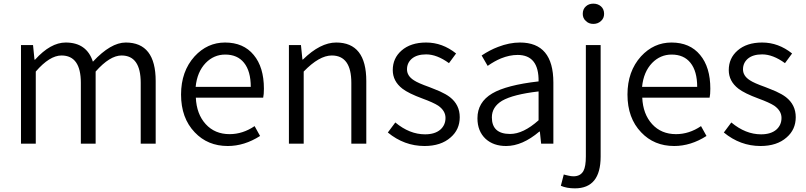

<svg xmlns="http://www.w3.org/2000/svg" viewBox="-20 -787 4417 1052"><path d="M95 -540H161L169 -460H172Q257 -554 340 -554Q455 -554 489 -449Q587 -554 669 -554Q833 -554 833 -343V0H751V-333Q751 -483 646 -483Q582 -483 504 -395V0H423V-333Q423 -483 317 -483Q252 -483 176 -395V0H95Z M1047 -62Q972 -140 972 -269Q972 -396 1046 -478Q1116 -554 1213 -554Q1314 -554 1370 -486Q1426 -419 1426 -301Q1426 -269 1422 -252H1053Q1057 -162 1107 -107Q1157 -52 1238 -52Q1310 -52 1375 -96L1405 -42Q1319 13 1228 13Q1118 13 1047 -62ZM1354 -311Q1354 -397 1317 -443Q1281 -488 1214 -488Q1152 -488 1107 -442Q1060 -393 1052 -311Z M1563 -540H1629L1637 -461H1640Q1735 -554 1822 -554Q1987 -554 1987 -343V0H1905V-333Q1905 -483 1798 -483Q1729 -483 1644 -395V0H1563Z M2105 -61 2146 -116Q2224 -51 2309 -51Q2363 -51 2393 -77Q2421 -102 2421 -141Q2421 -180 2381 -208Q2355 -225 2295 -247Q2219 -275 2185 -301Q2132 -342 2132 -403Q2132 -468 2180 -510Q2230 -554 2315 -554Q2404 -554 2479 -494L2440 -441Q2374 -489 2315 -489Q2264 -489 2236 -465Q2210 -442 2210 -407Q2210 -371 2248 -347Q2270 -332 2332 -310L2362 -298L2391 -286Q2424 -271 2445 -255Q2499 -213 2499 -145Q2499 -77 2449 -34Q2396 13 2306 13Q2195 13 2105 -61Z M2641 -26Q2596 -68 2596 -139Q2596 -227 2677 -275Q2755 -321 2931 -341Q2933 -486 2816 -486Q2772 -486 2725 -467Q2689 -452 2652 -426L2619 -483Q2664 -513 2709 -530Q2771 -554 2829 -554Q3012 -554 3012 -335V0H2945L2938 -66H2935Q2842 13 2753 13Q2684 13 2641 -26ZM2931 -128V-286Q2792 -270 2731 -235Q2675 -201 2675 -144Q2675 -53 2775 -53Q2847 -53 2931 -128Z M3053 231 3069 169 3080 172 3093 175Q3109 179 3122 179Q3161 179 3177 149Q3190 125 3190 70V-540H3271V71Q3271 245 3130 245Q3085 245 3053 231ZM3190 -672Q3173 -687 3173 -711Q3173 -737 3190 -752Q3206 -767 3231 -767Q3256 -767 3273 -752Q3290 -737 3290 -711Q3290 -687 3273 -672Q3256 -656 3231 -656Q3206 -656 3190 -672Z M3493 -62Q3418 -140 3418 -269Q3418 -396 3492 -478Q3562 -554 3659 -554Q3760 -554 3816 -486Q3872 -419 3872 -301Q3872 -269 3868 -252H3499Q3503 -162 3553 -107Q3603 -52 3684 -52Q3756 -52 3821 -96L3851 -42Q3765 13 3674 13Q3564 13 3493 -62ZM3800 -311Q3800 -397 3763 -443Q3727 -488 3660 -488Q3598 -488 3553 -442Q3506 -393 3498 -311Z M3946 -61 3987 -116Q4065 -51 4150 -51Q4204 -51 4234 -77Q4262 -102 4262 -141Q4262 -180 4222 -208Q4196 -225 4136 -247Q4060 -275 4026 -301Q3973 -342 3973 -403Q3973 -468 4021 -510Q4071 -554 4156 -554Q4245 -554 4320 -494L4281 -441Q4215 -489 4156 -489Q4105 -489 4077 -465Q4051 -442 4051 -407Q4051 -371 4089 -347Q4111 -332 4173 -310L4203 -298L4232 -286Q4265 -271 4286 -255Q4340 -213 4340 -145Q4340 -77 4290 -34Q4237 13 4147 13Q4036 13 3946 -61Z"/></svg>

Font: Noto Sans CJK KR DemiLight
Style: Regular
Weight: 350
Designer: Ryoko NISHIZUKA à€õÀ (kana & ideographs); Paul D. Hunt (Latin, Greek & Cyrillic); Wenlong ZHANG NG  (bopomofo); Sandoll 
Foundry: Adobe Systems Incorporated
Version: Version 1.004 April 21, 2017